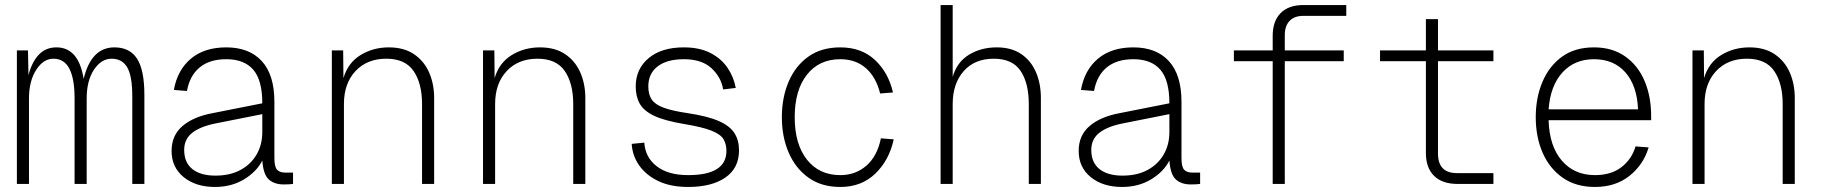

<svg xmlns="http://www.w3.org/2000/svg" viewBox="-20 -730 7240 762"><path d="M47 0V-530H91L93 -432Q107 -485 134.5 -513.5Q162 -542 204 -542Q292 -542 312 -417Q342 -542 434 -542Q495 -542 524 -497Q553 -452 553 -353V0H505V-348Q505 -428 485 -462.5Q465 -497 423 -497Q382 -497 353 -453.5Q324 -410 324 -339V0H276V-340Q276 -417 255.5 -457Q235 -497 192 -497Q152 -497 123.5 -452.5Q95 -408 95 -339V0Z M833 12Q757 12 709 -27Q661 -66 661 -131Q661 -193 704.5 -230Q748 -267 824 -281L1021 -320Q1021 -412 985 -453.5Q949 -495 878 -495Q812 -495 772.5 -462.5Q733 -430 722 -369L670 -373Q684 -452 737.5 -497Q791 -542 878 -542Q969 -542 1019 -487.5Q1069 -433 1069 -326V-103Q1069 -68 1079.5 -56.5Q1090 -45 1112 -45H1143V0Q1138 1 1126.5 1.5Q1115 2 1106 2Q1069 2 1047 -17.5Q1025 -37 1021 -93Q999 -49 949 -18.5Q899 12 833 12ZM835 -33Q893 -33 934.5 -55.5Q976 -78 998.5 -117Q1021 -156 1021 -206V-277L835 -240Q775 -228 743 -203Q711 -178 711 -135Q711 -85 743.5 -59Q776 -33 835 -33Z M1297 0V-530H1342L1343 -420Q1361 -481 1411 -511.5Q1461 -542 1523 -542Q1583 -542 1623 -515Q1663 -488 1683 -442.5Q1703 -397 1703 -341V0H1655V-317Q1655 -399 1621.5 -448Q1588 -497 1513 -497Q1437 -497 1391 -448Q1345 -399 1345 -317V0Z M1897 0V-530H1942L1943 -420Q1961 -481 2011 -511.5Q2061 -542 2123 -542Q2183 -542 2223 -515Q2263 -488 2283 -442.5Q2303 -397 2303 -341V0H2255V-317Q2255 -399 2221.5 -448Q2188 -497 2113 -497Q2037 -497 1991 -448Q1945 -399 1945 -317V0Z M2711 12Q2642 12 2593.5 -11Q2545 -34 2517.5 -72.5Q2490 -111 2487 -159L2537 -164Q2541 -105 2586.5 -70Q2632 -35 2711 -35Q2863 -35 2863 -131Q2863 -158 2851.5 -177.5Q2840 -197 2803.5 -211.5Q2767 -226 2694 -238Q2617 -251 2576 -270.5Q2535 -290 2519 -318.5Q2503 -347 2503 -387Q2503 -456 2554 -499Q2605 -542 2694 -542Q2756 -542 2799 -520Q2842 -498 2867 -461.5Q2892 -425 2900 -381L2850 -375Q2842 -424 2803.5 -459.5Q2765 -495 2694 -495Q2627 -495 2590 -466.5Q2553 -438 2553 -387Q2553 -355 2566.5 -335Q2580 -315 2614 -302.5Q2648 -290 2709 -281Q2789 -269 2833 -249.5Q2877 -230 2895 -201.5Q2913 -173 2913 -133Q2913 -63 2859 -25.5Q2805 12 2711 12Z M3315 12Q3240 12 3188.5 -25Q3137 -62 3110 -124.5Q3083 -187 3083 -265Q3083 -343 3110 -406Q3137 -469 3188.5 -505.5Q3240 -542 3315 -542Q3399 -542 3452.5 -492Q3506 -442 3524 -363L3473 -359Q3457 -424 3416.5 -459.5Q3376 -495 3315 -495Q3231 -495 3182.5 -433.5Q3134 -372 3134 -265Q3134 -158 3182.5 -96.5Q3231 -35 3315 -35Q3376 -35 3419 -73Q3462 -111 3476 -181L3527 -177Q3509 -94 3454 -41Q3399 12 3315 12Z M3713 0V-710H3761V-425Q3778 -484 3826 -513Q3874 -542 3936 -542Q3994 -542 4033 -515.5Q4072 -489 4091.5 -443.5Q4111 -398 4111 -341V0H4063V-317Q4063 -400 4030.5 -448.5Q3998 -497 3924 -497Q3848 -497 3804.5 -447.5Q3761 -398 3761 -317V0Z M4433 12Q4357 12 4309 -27Q4261 -66 4261 -131Q4261 -193 4304.5 -230Q4348 -267 4424 -281L4621 -320Q4621 -412 4585 -453.5Q4549 -495 4478 -495Q4412 -495 4372.5 -462.5Q4333 -430 4322 -369L4270 -373Q4284 -452 4337.5 -497Q4391 -542 4478 -542Q4569 -542 4619 -487.5Q4669 -433 4669 -326V-103Q4669 -68 4679.5 -56.5Q4690 -45 4712 -45H4743V0Q4738 1 4726.5 1.5Q4715 2 4706 2Q4669 2 4647 -17.5Q4625 -37 4621 -93Q4599 -49 4549 -18.5Q4499 12 4433 12ZM4435 -33Q4493 -33 4534.5 -55.5Q4576 -78 4598.5 -117Q4621 -156 4621 -206V-277L4435 -240Q4375 -228 4343 -203Q4311 -178 4311 -135Q4311 -85 4343.5 -59Q4376 -33 4435 -33Z M5031 0V-487H4877V-530H5031V-588Q5031 -646 5062.5 -678Q5094 -710 5153 -710H5323V-667H5152Q5117 -667 5098 -647Q5079 -627 5079 -591V-530H5313V-487H5079V0Z M5765 0Q5704 0 5671.5 -32Q5639 -64 5639 -123V-487H5457V-530H5639V-654H5687V-530H5907V-487H5687V-121Q5687 -43 5762 -43H5907V0Z M6310 12Q6234 12 6181.5 -25Q6129 -62 6102 -124.5Q6075 -187 6075 -265Q6075 -343 6102 -406Q6129 -469 6180 -505.5Q6231 -542 6306 -542Q6379 -542 6430 -506Q6481 -470 6507 -408.5Q6533 -347 6533 -269V-253H6126Q6129 -150 6178.5 -92.5Q6228 -35 6310 -35Q6374 -35 6415 -66.5Q6456 -98 6471 -149L6523 -145Q6503 -77 6447.5 -32.5Q6392 12 6310 12ZM6126 -296H6481Q6477 -390 6431 -442.5Q6385 -495 6306 -495Q6229 -495 6181 -442.5Q6133 -390 6126 -296Z M6697 0V-530H6742L6743 -420Q6761 -481 6811 -511.5Q6861 -542 6923 -542Q6983 -542 7023 -515Q7063 -488 7083 -442.5Q7103 -397 7103 -341V0H7055V-317Q7055 -399 7021.5 -448Q6988 -497 6913 -497Q6837 -497 6791 -448Q6745 -399 6745 -317V0Z"/></svg>

Font: Geist Mono ExtraLight
Style: Regular
Weight: 200
Monospace: yes
Designer: Basement.studio, Andrés Briganti, Mateo Zaragoza
Foundry: Basement.studio, Vercel, Andrés Briganti, Guido Ferreyra, Mateo Zaragoza
Version: Version 1.500; ttfautohint (v1.8.4.7-5d5b)